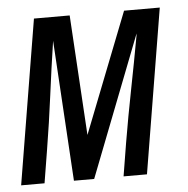

<svg xmlns="http://www.w3.org/2000/svg" viewBox="-48 -563 592 605"><g transform="rotate(-5 247.5 -260.0)"><path d="M-5 0 81 -520H194L217 -140L366 -520H479L393 0H319L336 -104Q350 -187 366.5 -270.5Q383 -354 398 -437L399 -445L226 0H162L135 -445Q122 -359 111 -274Q100 -189 86 -104L69 0Z"/></g></svg>

Font: Iosevka Fixed
Style: Italic
Weight: 400
Italic angle: -9°
Monospace: yes
Designer: Belleve Invis
Foundry: Belleve Invis
Version: Version 33.2.4